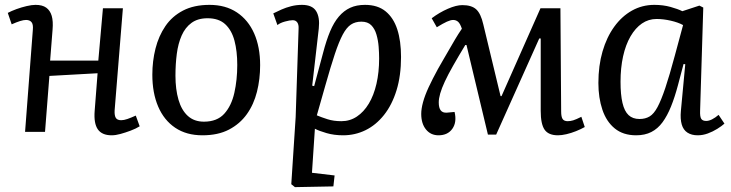

<svg xmlns="http://www.w3.org/2000/svg" viewBox="-20 -542 3002 789"><path d="M381 -241 183 -230 165 0H83L115 -420Q117 -442 109.5 -451Q102 -460 87 -460Q77 -460 62.5 -455.5Q48 -451 28 -442L12 -489Q27 -497 47.5 -504.5Q68 -512 89.5 -517Q111 -522 126 -522Q154 -522 170 -510.5Q186 -499 192.5 -477Q199 -455 196 -420Q194 -388 191 -356.5Q188 -325 186 -293H384L403 -508H485L451 -88Q450 -67 456 -57.5Q462 -48 478 -48Q489 -48 503.5 -53Q518 -58 538 -67L554 -23Q538 -13 516.5 -5Q495 3 475 8.5Q455 14 439 14Q399 14 382 -10.5Q365 -35 369 -86Z M812 14Q746 14 700 -17Q654 -48 630 -104Q606 -160 606 -235Q606 -291 619 -342.5Q632 -394 659.5 -434.5Q687 -475 732 -498.5Q777 -522 841 -522Q907 -522 953.5 -491Q1000 -460 1024.5 -404.5Q1049 -349 1049 -274Q1049 -217 1036 -165Q1023 -113 994.5 -73Q966 -33 921 -9.5Q876 14 812 14ZM818 -42Q872 -42 901.5 -74.5Q931 -107 943 -160.5Q955 -214 955 -275Q955 -332 943.5 -375Q932 -418 905.5 -442.5Q879 -467 833 -467Q793 -467 767 -448Q741 -429 726.5 -396Q712 -363 706.5 -320.5Q701 -278 701 -231Q701 -175 713.5 -132Q726 -89 752 -65.5Q778 -42 818 -42Z M1207 -424Q1208 -441 1201.5 -450Q1195 -459 1183 -459Q1171 -459 1151 -453.5Q1131 -448 1120 -439L1103 -487Q1119 -495 1137 -503Q1155 -511 1176.5 -516.5Q1198 -522 1221 -522Q1263 -522 1279 -496.5Q1295 -471 1290 -425L1263 -190L1271 -188L1308 -326Q1321 -376 1336.5 -413Q1352 -450 1372.5 -474Q1393 -498 1419 -510Q1445 -522 1480 -522Q1532 -522 1564.5 -495.5Q1597 -469 1612.5 -421.5Q1628 -374 1628 -308Q1628 -231 1609.5 -171Q1591 -111 1558 -69.5Q1525 -28 1482 -7Q1439 14 1390 14Q1353 14 1322 5Q1291 -4 1274 -13L1262 168L1355 179L1350 224L1192 227L1177 215L1195 -61ZM1465 -453Q1440 -453 1422 -441Q1404 -429 1388.5 -400Q1373 -371 1356 -320Q1339 -269 1317 -191L1282 -68Q1301 -60 1326 -52Q1351 -44 1383 -44Q1418 -44 1446.5 -63Q1475 -82 1495.5 -116Q1516 -150 1527 -197.5Q1538 -245 1538 -302Q1538 -324 1536 -350Q1534 -376 1527 -400Q1520 -424 1505.5 -438.5Q1491 -453 1465 -453Z M2019 11H1985L1897 -357H1892Q1863 -309 1842 -272Q1821 -235 1808 -207Q1795 -179 1789 -158Q1783 -137 1783 -121Q1783 -99 1791 -88.5Q1799 -78 1816 -79L1848 -82Q1858 -40 1839 -13Q1820 14 1782 14Q1750 14 1730.5 -10Q1711 -34 1711 -74Q1711 -95 1718.5 -122.5Q1726 -150 1741.5 -183.5Q1757 -217 1780 -259Q1790 -277 1801.5 -296.5Q1813 -316 1825 -337Q1837 -358 1850 -380Q1863 -402 1878 -424Q1871 -445 1862.5 -452.5Q1854 -460 1842 -460Q1832 -460 1816.5 -453Q1801 -446 1775 -430L1754 -467Q1786 -491 1820.5 -506Q1855 -521 1880 -521Q1918 -521 1937 -503.5Q1956 -486 1966 -442L2037 -147H2041L2201 -508H2283L2286 -84Q2286 -62 2292 -53Q2298 -44 2313 -44Q2324 -44 2335.5 -47.5Q2347 -51 2369 -62L2383 -20Q2367 -11 2347 -3Q2327 5 2307.5 9.5Q2288 14 2273 14Q2234 14 2218 -9Q2202 -32 2202 -86V-384H2196Z M2857 -87Q2856 -63 2861.5 -54Q2867 -45 2882 -45Q2893 -45 2906 -51.5Q2919 -58 2933 -70L2957 -34Q2946 -24 2927.5 -12.5Q2909 -1 2888.5 6.5Q2868 14 2847 14Q2822 14 2805 3Q2788 -8 2781.5 -30.5Q2775 -53 2778 -86L2796 -278L2789 -279L2766 -192Q2753 -143 2737.5 -104.5Q2722 -66 2702.5 -39.5Q2683 -13 2656.5 0.5Q2630 14 2594 14Q2541 14 2506.5 -14Q2472 -42 2455.5 -91Q2439 -140 2439 -201Q2439 -272 2456 -330.5Q2473 -389 2504 -432Q2535 -475 2577 -498.5Q2619 -522 2669 -522Q2705 -522 2735.5 -513.5Q2766 -505 2784 -496L2854 -519L2870 -511ZM2608 -53Q2632 -53 2649.5 -63.5Q2667 -74 2682 -102Q2697 -130 2714 -180.5Q2731 -231 2753 -313L2787 -439Q2767 -450 2736.5 -457Q2706 -464 2678 -464Q2645 -464 2618 -445.5Q2591 -427 2571 -392.5Q2551 -358 2540.5 -310.5Q2530 -263 2530 -206Q2530 -153 2538 -119Q2546 -85 2563 -69Q2580 -53 2608 -53Z"/></svg>

Font: Literata 18pt
Style: Italic
Weight: 400
Italic angle: -2°
Designer: Latin by Veronika Burian and Jose Scaglione. Greek by Irene Vlachou. Cyrillic by Vera Evstafieva
Foundry: TypeTogether
Version: Version 3.103;gftools[0.9.29]